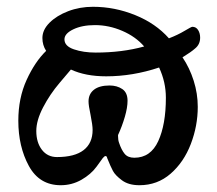

<svg xmlns="http://www.w3.org/2000/svg" viewBox="-20 -532 641 566"><path d="M34 -176Q34 -243 58.5 -296.5Q83 -350 116 -382Q105 -399 105 -420Q105 -444 126 -465Q147 -486 181 -499Q215 -512 254 -512Q318 -512 378.5 -487.5Q439 -463 478 -419Q504 -429 524 -441Q544 -453 547 -453Q558 -453 564 -443.5Q570 -434 570 -421Q570 -401 555 -389Q544 -379 518 -363Q539 -332 551 -294Q563 -256 563 -217Q563 -161 542.5 -107.5Q522 -54 483 -20Q444 14 391 14Q359 14 339.5 -0.5Q320 -15 313 -28Q306 -41 296 -66Q295 -72 291 -72Q288 -72 283 -66Q281 -63 264.5 -40.5Q248 -18 220 -2Q192 14 159 14Q96 14 65 -43Q34 -100 34 -176ZM405 -395Q380 -424 340.5 -441Q301 -458 260 -458Q222 -458 196 -445.5Q170 -433 170 -416Q170 -396 198 -386.5Q226 -377 262 -377Q340 -377 405 -395ZM469 -244Q469 -290 449 -333Q371 -307 293 -307Q232 -307 189 -327Q184 -321 155.5 -287.5Q127 -254 107 -215.5Q87 -177 87 -146Q87 -112 103.5 -90.5Q120 -69 148 -69Q200 -69 226.5 -89.5Q253 -110 253 -149Q253 -163 247 -193Q241 -221 241 -233Q241 -255 257 -267.5Q273 -280 303 -280Q325 -280 340.5 -269.5Q356 -259 356 -235Q356 -215 348 -187.5Q340 -160 328 -134V-130Q328 -119 331 -111Q338 -90 347.5 -78.5Q357 -67 376 -67Q424 -67 446.5 -116Q469 -165 469 -244Z"/></svg>

Font: EB Garamond SemiBold
Style: Regular
Weight: 600
Designer: Georg Duffner and Octavio Pardo
Foundry: Georg Duffner
Version: Version 1.000